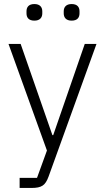

<svg xmlns="http://www.w3.org/2000/svg" viewBox="-20 -729 521 949"><path d="M399 -512H457L220 144C204 187 187 200 135 200H77V150H163L212 15L22 -512H82L239 -61H243ZM150 -627C122 -627 111 -642 111 -663V-673C111 -694 122 -709 150 -709C177 -709 189 -694 189 -673V-663C189 -642 177 -627 150 -627ZM334 -627C307 -627 295 -642 295 -663V-673C295 -694 307 -709 334 -709C362 -709 373 -694 373 -673V-663C373 -642 362 -627 334 -627Z"/></svg>

Font: Plexus Sans Light
Style: Regular
Weight: 300
Version: Version 2.001;PS 002.001;hotconv 1.0.70;makeotf.lib2.5.58329